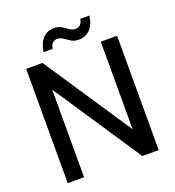

<svg xmlns="http://www.w3.org/2000/svg" viewBox="-153 -985 1006 1105"><g transform="rotate(-20 350.5 -433.0)"><path d="M72 0V-700H172L529 -164V-700H629V0H529L172 -536V0ZM415 -754Q388 -754 369 -766Q350 -778 334 -789.5Q318 -801 297 -801Q281 -801 269.5 -790Q258 -779 255 -756H199Q207 -811 234.5 -838.5Q262 -866 302 -866Q329 -866 347.5 -854.5Q366 -843 382.5 -831Q399 -819 420 -819Q437 -819 448.5 -830.5Q460 -842 463 -864H519Q512 -809 484 -781.5Q456 -754 415 -754Z"/></g></svg>

Font: DM Sans 20pt Medium
Style: Regular
Weight: 500
Version: Version 4.004;gftools[0.9.30]